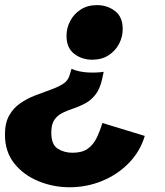

<svg xmlns="http://www.w3.org/2000/svg" viewBox="-54 -561 662 769"><path d="M361.3 -273.4 355 -244.1Q346.2 -204.1 327.9 -181.4Q309.6 -158.7 286.6 -146.5Q263.7 -134.3 240 -126.5Q216.3 -118.7 196.3 -108.9Q176.3 -99.1 163.8 -81.1Q151.4 -63 151.4 -29.8Q151.4 18.1 177.2 34.4Q203.1 50.8 236.3 50.8Q274.9 50.8 297.4 34.7Q319.8 18.6 333 -8.5Q346.2 -35.6 356 -68.4L525.9 -16.6Q507.3 45.4 462.2 91.8Q417 138.2 355.2 163.6Q293.5 189 224.6 189Q159.7 189 100.3 164.8Q41 140.6 3.4 93.8Q-34.2 46.9 -34.2 -22Q-34.2 -68.4 -17.3 -98.4Q-0.5 -128.4 26.9 -147.2Q54.2 -166 85.4 -178.2Q116.7 -190.4 146 -200.7Q175.3 -210.9 196.3 -223.6Q217.3 -236.3 223.6 -256.3L232.4 -285.2Q263.2 -272.5 298.1 -270.8Q333 -269 361.3 -273.4ZM334.5 -540.5Q376 -540.5 406.7 -516.8Q437.5 -493.2 437.5 -444.8Q437.5 -413.6 422.9 -385.5Q408.2 -357.4 380.9 -339.6Q353.5 -321.8 315.4 -321.8Q273.9 -321.8 243.2 -345.5Q212.4 -369.1 212.4 -417.5Q212.4 -448.7 227.1 -476.8Q241.7 -504.9 269 -522.7Q296.4 -540.5 334.5 -540.5Z"/></svg>

Font: Schibsted Grotesk ExtraBold
Style: Italic
Weight: 800
Italic angle: -12°
Designer: Bakken & Baeck AS, Henrik Kongsvoll
Foundry: Schibsted ASA
Version: Version 1.100; ttfautohint (v1.8.4.7-5d5b);gftools[0.9.25]